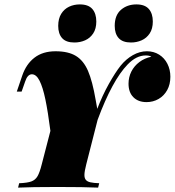

<svg xmlns="http://www.w3.org/2000/svg" viewBox="-20 -856 797 876"><path d="M57.1 0ZM344.2 -835.9Q382.8 -835.9 401.1 -815.2Q419.4 -794.4 419.4 -757.8Q419.4 -725.1 405.3 -703.6Q391.1 -682.1 368.4 -672.1Q345.7 -662.1 319.3 -662.1Q281.2 -662.1 263.4 -682.1Q245.6 -702.1 245.6 -737.8Q245.6 -771 259.3 -793Q272.9 -814.9 295.2 -825.4Q317.4 -835.9 344.2 -835.9ZM602.5 -835.9Q640.6 -835.9 658.9 -815.2Q677.2 -794.4 677.2 -757.8Q677.2 -725.1 663.1 -703.6Q648.9 -682.1 626.2 -672.1Q603.5 -662.1 577.6 -662.1Q539.6 -662.1 521.5 -682.1Q503.4 -702.1 503.4 -737.8Q503.4 -786.6 532 -811.3Q560.5 -835.9 602.5 -835.9ZM757.3 -505.9Q757.3 -471.2 742.9 -445.1Q728.5 -418.9 703.6 -404.5Q678.7 -390.1 648.4 -390.1Q610.8 -390.1 588.6 -412.4Q566.4 -434.6 566.4 -474.1Q566.4 -503.9 579.3 -529.5Q592.3 -555.2 616 -573Q639.6 -590.8 670.4 -597.2Q662.1 -603 644.5 -603Q602.1 -603 562.5 -562Q492.2 -489.7 425.3 -309.1L373.5 -106Q365.2 -73.7 365.2 -57.6Q365.2 -43 371.8 -35.2Q378.4 -27.3 392.6 -24.2Q406.7 -21 432.6 -20L427.7 0Q364.7 -2.9 242.7 -2.9Q121.1 -2.9 62.5 0L67.4 -20Q104.5 -21.5 122.8 -28.1Q141.1 -34.7 151.1 -51.8Q161.1 -68.8 170.4 -106L210 -258.8Q198.7 -346.7 187 -402.6Q175.3 -458.5 160.4 -487.8Q145.5 -517.1 125.5 -517.1Q105.5 -517.1 94.7 -483.9L78.6 -438H56.6L81.5 -511.2Q99.6 -564 137.5 -593Q175.3 -622.1 233.4 -622.1Q291.5 -622.1 326.4 -600.8Q361.3 -579.6 381.6 -532.5Q401.9 -485.4 416.5 -399.9L423.8 -359.4Q447.3 -420.9 476.6 -473.1Q505.9 -525.4 530.3 -556.2Q555.2 -586.9 586.4 -604.5Q617.7 -622.1 650.4 -622.1Q681.6 -622.1 706.1 -606.7Q730.5 -591.3 743.9 -564.7Q757.3 -538.1 757.3 -505.9Z"/></svg>

Font: TypoPRO Playfair Display SC
Style: Italic
Weight: 900
Italic angle: -14°
Designer: Claus Eggers Sørensen
Foundry: Claus Eggers Sørensen
Version: Version 1.004;PS 001.004;hotconv 1.0.70;makeotf.lib2.5.58329